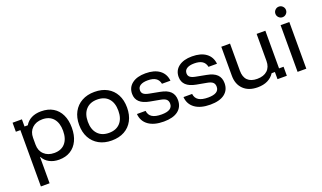

<svg xmlns="http://www.w3.org/2000/svg" viewBox="-84 -1207 3244 1932"><g transform="rotate(-20 1538.5 -241.0)"><path d="M89.2 200V-403.3H40.8V-500H140.8V-423.3H175.8Q200.8 -465.8 244.2 -487.9Q287.5 -510 347.5 -510Q423.3 -510 475.8 -478.3Q528.3 -446.7 556.2 -388.3Q584.2 -330 584.2 -250Q584.2 -170 556.7 -111.7Q529.2 -53.3 477.9 -21.7Q426.7 10 355.8 10Q296.7 10 252.5 -13.8Q208.3 -37.5 185.8 -80.8H182.5V200ZM333.3 -70Q408.3 -70 449.6 -117.5Q490.8 -165 490.8 -250Q490.8 -335 449.6 -382.5Q408.3 -430 333.3 -430Q265 -430 223.8 -390.8Q182.5 -351.7 182.5 -286.7V-213.3Q182.5 -148.3 223.8 -109.2Q265 -70 333.3 -70Z M919.2 10Q841.7 10 783.8 -22.1Q725.8 -54.2 694.2 -112.5Q662.5 -170.8 662.5 -250Q662.5 -329.2 694.2 -387.5Q725.8 -445.8 783.8 -477.9Q841.7 -510 919.2 -510Q999.2 -510 1056.2 -478.3Q1113.3 -446.7 1144.6 -388.3Q1175.8 -330 1175.8 -250Q1175.8 -170.8 1144.6 -112.1Q1113.3 -53.3 1055.8 -21.7Q998.3 10 919.2 10ZM919.2 -71.7Q996.7 -71.7 1039.6 -118.8Q1082.5 -165.8 1082.5 -250Q1082.5 -335 1039.6 -381.7Q996.7 -428.3 919.2 -428.3Q842.5 -428.3 799.2 -381.2Q755.8 -334.2 755.8 -250Q755.8 -165.8 799.2 -118.8Q842.5 -71.7 919.2 -71.7Z M1476.7 10Q1372.5 10 1312.5 -33.3Q1252.5 -76.7 1246.7 -154.2H1339.2Q1345 -108.3 1379.2 -86.7Q1413.3 -65 1480 -65Q1596.7 -65 1596.7 -138.3Q1596.7 -168.3 1578.8 -184.6Q1560.8 -200.8 1518.3 -208.3L1409.2 -228.3Q1270 -254.2 1270 -360.8Q1270 -430 1322.5 -470Q1375 -510 1465.8 -510Q1560 -510 1615.4 -469.2Q1670.8 -428.3 1678.3 -354.2H1587.5Q1579.2 -395.8 1548.8 -415.8Q1518.3 -435.8 1463.3 -435.8Q1412.5 -435.8 1384.6 -418.3Q1356.7 -400.8 1356.7 -367.5Q1356.7 -341.7 1374.6 -327.1Q1392.5 -312.5 1432.5 -305L1541.7 -284.2Q1615 -270.8 1649.2 -236.7Q1683.3 -202.5 1683.3 -145Q1683.3 -71.7 1630 -30.8Q1576.7 10 1476.7 10Z M1975 10Q1870.8 10 1810.8 -33.3Q1750.8 -76.7 1745 -154.2H1837.5Q1843.3 -108.3 1877.5 -86.7Q1911.7 -65 1978.3 -65Q2095 -65 2095 -138.3Q2095 -168.3 2077.1 -184.6Q2059.2 -200.8 2016.7 -208.3L1907.5 -228.3Q1768.3 -254.2 1768.3 -360.8Q1768.3 -430 1820.8 -470Q1873.3 -510 1964.2 -510Q2058.3 -510 2113.8 -469.2Q2169.2 -428.3 2176.7 -354.2H2085.8Q2077.5 -395.8 2047.1 -415.8Q2016.7 -435.8 1961.7 -435.8Q1910.8 -435.8 1882.9 -418.3Q1855 -400.8 1855 -367.5Q1855 -341.7 1872.9 -327.1Q1890.8 -312.5 1930.8 -305L2040 -284.2Q2113.3 -270.8 2147.5 -236.7Q2181.7 -202.5 2181.7 -145Q2181.7 -71.7 2128.3 -30.8Q2075 10 1975 10Z M2482.5 9.2Q2385.8 9.2 2330.8 -44.6Q2275.8 -98.3 2275.8 -189.2V-500H2369.2V-209.2Q2369.2 -141.7 2404.2 -107.1Q2439.2 -72.5 2505.8 -72.5Q2576.7 -72.5 2615.4 -108.8Q2654.2 -145 2654.2 -210V-500H2747.5V-96.7H2795.8V0H2695.8V-76.7H2660.8Q2634.2 -35 2589.2 -12.9Q2544.2 9.2 2482.5 9.2Z M2910.8 0V-500H3004.2V0ZM2957.5 -568.3Q2934.2 -568.3 2917.5 -585Q2900.8 -601.7 2900.8 -625Q2900.8 -648.3 2917.5 -665Q2934.2 -681.7 2957.5 -681.7Q2980.8 -681.7 2997.5 -665Q3014.2 -648.3 3014.2 -625Q3014.2 -601.7 2997.5 -585Q2980.8 -568.3 2957.5 -568.3Z"/></g></svg>

Font: Funnel Display
Style: Regular
Weight: 400
Designer: NORD ID, Kristian Moeller
Foundry: Dicotype
Version: Version 1.000